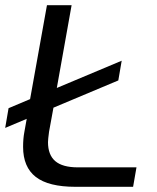

<svg xmlns="http://www.w3.org/2000/svg" viewBox="-21 -720 605 740"><path d="M505 -75 492 0H270Q166 0 117 -38Q68 -76 68 -154Q68 -186 73 -212L82 -262L-1 -227L12 -303L95 -338L160 -700H255L198 -381L448 -486L435 -410L185 -305L168 -212Q164 -182 164 -172Q164 -123 192 -99Q220 -75 279 -75Z"/></svg>

Font: KoHo Medium
Style: Italic
Weight: 500
Italic angle: -10°
Designer: Cadson Demak & Katatrad Team
Foundry: Cadson Demak Co.,Ltd.
Version: Version 1.000